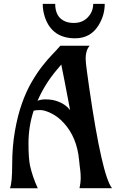

<svg xmlns="http://www.w3.org/2000/svg" viewBox="-20 -987 607 1007"><path d="M397 0Q403.3 -30.8 403.3 -49.1Q403.3 -67.4 402.6 -76.7Q401.9 -85.9 400.6 -96.4Q399.4 -106.9 397.7 -119.9Q396 -132.8 394.5 -149.9Q383.3 -266.6 314.9 -341.8Q284.7 -375 249.5 -392.3Q214.4 -409.7 191.7 -409.7Q168.9 -409.7 156.7 -406.7Q129.4 -324.7 129.4 -235.4Q129.4 -156.2 137.7 -117.2Q150.9 -58.6 178.2 0.5H32.2Q43.9 -28.8 43.9 -122.8Q43.9 -216.8 58.1 -298.6Q72.3 -380.4 95 -444.3Q117.7 -508.3 145.8 -556.4Q173.8 -604.5 201.9 -640.4Q230 -676.3 254.9 -701.9Q279.8 -727.5 296.4 -747.1H450.2Q429.2 -723.1 429.2 -680.2Q429.2 -660.6 435.5 -616.2L447.8 -527.3Q514.6 -66.4 567.4 0ZM176.8 -458.5Q195.8 -465.8 216.8 -465.8Q237.8 -465.8 254.6 -462.9Q271.5 -460 288.1 -453.1Q323.7 -439.5 347.7 -409.7Q323.7 -535.2 318.4 -563L301.3 -648.4L273.4 -615.2Q214.8 -544.9 176.8 -458.5ZM323.7 -874Q342.8 -866.7 366.9 -866.7Q391.1 -866.7 408.9 -874.3Q426.8 -881.8 439.9 -895.5Q468.8 -925.3 468.8 -966.8H529.3Q529.3 -907.2 497.6 -855.5Q455.6 -786.1 374 -786.1Q254.4 -786.1 216.3 -894.5Q204.1 -930.2 204.1 -966.8H269.5Q269.5 -895.5 323.7 -874Z"/></svg>

Font: Amarante
Style: Regular
Weight: 400
Designer: Karolina Lach
Foundry: Sorkin Type Co.
Version: Version 1.001